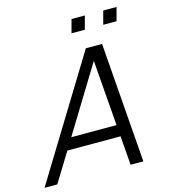

<svg xmlns="http://www.w3.org/2000/svg" viewBox="-230 -1010 993 1114"><g transform="rotate(-15 266.5 -453.0)"><path d="M281.9 -825.5H361.9L383.3 -905.5H303.3ZM472.4 -825.5H552.4L573.8 -905.5H493.8ZM415.7 0H492.2L437.1 -720H339.6L-101.3 0H-24.8L82.4 -174.5H401.9ZM124.4 -243.5 365.5 -637.5 396.4 -243.5Z"/></g></svg>

Font: Manrope
Style: RegularItalic
Weight: 400
Italic angle: -15°
Designer: Mikhail Sharanda
Foundry: Mikhail Sharanda
Version: Version 4.502;hotconv 1.0.109;makeotfexe 2.5.65596